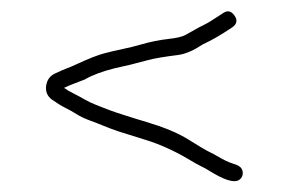

<svg xmlns="http://www.w3.org/2000/svg" viewBox="-20 -409 502 343"><path d="M398.7 -381.5C392.7 -389.8 385.7 -391 377.7 -385C361.5 -374.2 350.4 -367.4 344.2 -364.5C339.2 -362.2 333.9 -359.3 328.2 -356C322.6 -352.7 316.9 -349.5 311.2 -346.5C305.6 -343.5 296.3 -341.1 280.9 -339.4C264.9 -337.7 247.9 -334.2 230 -329C220.8 -326.3 210.6 -323.8 199.4 -321.5C188.1 -319.2 176.9 -316.5 165.9 -313.6C154.8 -310.7 139 -304.5 118.4 -295C109.8 -291 103.1 -288.2 98.4 -286.5C93.8 -284.8 86.9 -281.8 77.9 -277.5C68.9 -273.2 63.8 -265.8 62.4 -255.5C61.1 -245.2 64.6 -237 72.9 -231C81.3 -225 89.1 -220.2 96.4 -216.5C103.8 -212.8 110.6 -209 116.9 -205C123.3 -201 130.9 -197.3 139.9 -194C148.9 -190.7 157.1 -187.5 164.4 -184.5C171.8 -181.5 180.4 -178 192.5 -174C205 -170 221.4 -164.9 241.7 -158.6C262 -152.4 288.3 -141.3 315.2 -125.5C325.6 -119.2 333.6 -114.7 339.2 -112C344.9 -109.3 349.7 -106.7 353.7 -104C379.7 -87.8 397.2 -82.1 406.2 -87C409.9 -89 412.2 -92 413.2 -96C414.2 -100 413.7 -103.8 411.7 -107.5C409.7 -111.2 404.8 -114.2 396.8 -116.5C388.9 -118.9 379.7 -123.2 369.2 -129.5C364.2 -132.5 358.9 -135.3 353.2 -138C347.6 -140.7 335.3 -148 316.3 -159.9C297.3 -171.8 271.5 -182.2 241.9 -191C230.6 -194.3 218.7 -198 206.2 -202C193.7 -206 182.7 -209.5 174.9 -212.5L151.9 -221.5C144.3 -224.5 137.3 -227.8 130.9 -231.5C124.6 -235.2 118.1 -238.7 111.4 -242C104.8 -245.3 99.1 -248.7 94.4 -252C99.8 -254.7 104.8 -256.8 109.4 -258.5C114.1 -260.2 121.4 -263 131.4 -267C144.8 -274.8 162.6 -281.5 185.4 -287.2C202.4 -290.7 221.9 -295.4 243.9 -301.5C254.8 -304.6 273.7 -307.7 299.1 -310.9C312 -312.8 326.5 -319.2 342.7 -330C356.7 -336.2 374.1 -346.2 394.7 -360C403.4 -366 404.7 -373.2 398.7 -381.5Z"/></svg>

Font: Proton
Style: ExBdExt
Weight: 500
Version: Version 1.017